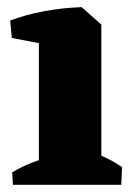

<svg xmlns="http://www.w3.org/2000/svg" viewBox="-20 -512 372 532"><path d="M87.8 0V-439.5L206.5 -492.2L260.8 -443.8V0ZM15.8 0 13.8 -34.5Q42.2 -51.8 75.8 -64Q109.2 -76.2 137.2 -82.8L127.8 0ZM170.5 0 195.5 -103Q226.8 -95 258.8 -81.5Q290.8 -68 318.2 -48.8L316 0ZM12.8 -406.8 8.2 -455.2Q51.8 -471.5 102.8 -481Q153.8 -490.5 206.5 -492.2L206 -421.5L129.8 -384.5Z"/></svg>

Font: Eczar
Style: Regular
Weight: 400
Designer: Vaibhav Singh
Foundry: Rosetta Type Foundry
Version: Version 2.000